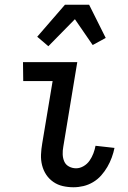

<svg xmlns="http://www.w3.org/2000/svg" viewBox="-20 -782 540 810"><path d="M290 8Q267 8 245 3Q223 -2 205 -14.5Q187 -27 175 -45Q163 -63 157.5 -85Q152 -107 153 -130Q154 -153 158 -176L202 -440H78L77 -520H306L247 -163Q244 -147 244.5 -131Q245 -115 251 -101Q257 -87 271 -79.5Q285 -72 301 -72Q317 -72 332.5 -81Q348 -90 358 -104.5Q368 -119 374 -135Q380 -151 383 -167L463 -158Q459 -138 451.5 -117.5Q444 -97 433 -78Q422 -59 407 -42Q392 -25 372.5 -13.5Q353 -2 332 3Q311 8 290 8ZM184 -587 137 -627 254 -762H356L426 -622L371 -592L296 -701Z"/></svg>

Font: Iosevka Medium
Style: Italic
Weight: 500
Italic angle: -9°
Monospace: yes
Designer: Belleve Invis
Foundry: Belleve Invis
Version: Version 32.5.0; ttfautohint (v1.8.4)